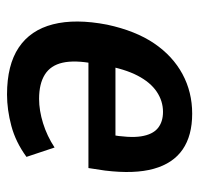

<svg xmlns="http://www.w3.org/2000/svg" viewBox="-30 -514 554 533"><g transform="rotate(90 246.5 -247.0)"><path d="M242 10Q160 10 111.5 -22.5Q63 -55 47 -117.5Q31 -180 48 -268Q65 -347 100 -398.5Q135 -450 185 -477Q235 -504 295 -504Q356 -504 394.5 -477.5Q433 -451 448 -397.5Q463 -344 453 -262L446 -216H138L149 -291H371L353 -273Q363 -330 358 -362Q353 -394 335.5 -408.5Q318 -423 290 -423Q260 -423 234 -405.5Q208 -388 189.5 -352.5Q171 -317 161 -261L156 -231Q146 -178 153.5 -144.5Q161 -111 186.5 -95Q212 -79 254 -79Q286 -79 321.5 -90Q357 -101 389 -122L415 -44Q374 -14 329 -2Q284 10 242 10Z"/></g></svg>

Font: Nunito Sans 10pt Condensed
Style: Bold Italic
Weight: 700
Width: 3
Italic angle: -9°
Designer: Vernon Adams
Foundry: Vernon Adams
Version: Version 3.101;gftools[0.9.27]